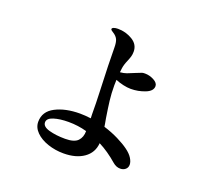

<svg xmlns="http://www.w3.org/2000/svg" viewBox="-137 -960 1274 1171"><g transform="rotate(20 500.0 -374.0)"><path d="M788 -33Q788 -14 774.5 -2.5Q761 9 741 9Q715 9 693 -10Q632 -63 571 -94Q566 -31 515.5 4.5Q465 40 384 40Q330 40 281.5 23.5Q233 7 203.5 -22.5Q174 -52 174 -89Q174 -156 238.5 -189.5Q303 -223 397 -223Q430 -223 468 -218Q468 -236 467 -245Q467 -318 464 -385Q456 -583 456 -671Q456 -707 447.5 -725Q439 -743 418 -756Q411 -760 405.5 -764.5Q400 -769 400 -773Q400 -780 411 -784Q422 -788 438 -788Q489 -788 532 -762Q575 -736 575 -689Q575 -672 571 -658Q567 -644 559 -625Q545 -593 542 -569L539 -543Q563 -545 581 -551.5Q599 -558 629 -571Q660 -584 667 -586Q673 -588 686 -588Q716 -588 744 -573Q772 -558 772 -537Q772 -505 727.5 -487.5Q683 -470 635 -470Q613 -470 586 -476Q559 -482 535 -492Q534 -480 534 -456Q534 -404 539.5 -358.5Q545 -313 555 -250Q559 -233 560.5 -220Q562 -207 564 -198Q616 -182 660 -160Q704 -138 731 -118Q760 -97 774 -74.5Q788 -52 788 -33ZM349 -151Q293 -151 253.5 -138.5Q214 -126 214 -100Q214 -72 259 -59.5Q304 -47 363 -47Q422 -47 445 -71Q468 -95 468 -135Q411 -151 349 -151Z"/></g></svg>

Font: Shippori Mincho ExtraBold
Style: Regular
Weight: 800
Designer: FONTDASU
Foundry: FONTDASU / Google Inc. / but / Adobe
Version: Version 3.110; ttfautohint (v1.8.3)